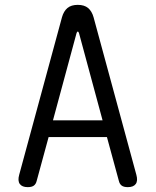

<svg xmlns="http://www.w3.org/2000/svg" viewBox="-20 -760 640 790"><path d="M198 -265H402L305 -624Q303 -630 300 -630Q297 -630 295 -624ZM469 -16 420 -196H180L131 -16Q128 -3 119.5 3.5Q111 10 94 10Q71 10 61.5 -3Q52 -16 59 -41L235 -689Q242 -714 257.5 -727Q273 -740 300 -740Q327 -740 342.5 -727Q358 -714 365 -689L541 -41Q548 -16 538.5 -3Q529 10 506 10Q489 10 480.5 3.5Q472 -3 469 -16Z"/></svg>

Font: Maple Mono Normal NL Light
Style: Regular
Weight: 300
Monospace: yes
Designer: subframe7536
Version: Version 7.000